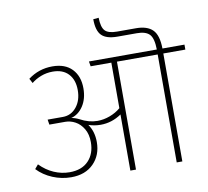

<svg xmlns="http://www.w3.org/2000/svg" viewBox="-96 -1035 1239 1142"><g transform="rotate(-10 523.5 -464.0)"><path d="M1047 -652H914V0H880V-652H634V0H600V-339Q542 -299 474 -299Q436 -299 401 -311Q433 -266 433 -202Q433 -123 383 -72.5Q333 -22 248 -22Q190 -22 136 -44.5Q82 -67 44 -107L65 -132Q103 -93 149 -73Q195 -53 243 -53Q317 -53 357.5 -95.5Q398 -138 398 -208Q398 -255 378.5 -288Q359 -321 329.5 -337Q300 -353 269 -353H173L168 -384H260Q310 -384 342.5 -424Q375 -464 375 -526Q375 -588 341.5 -624Q308 -660 247 -660Q209 -660 175.5 -647Q142 -634 118 -614L103 -642Q168 -691 250 -691Q327 -691 368.5 -647.5Q410 -604 410 -531Q410 -468 381.5 -424.5Q353 -381 308 -369Q330 -366 354 -354Q407 -325 459 -325Q497 -325 534.5 -339Q572 -353 600 -377V-652H475L470 -682H880Q879 -750 856 -774Q833 -798 780 -798H663Q596 -798 567.5 -827Q539 -856 539 -925L572 -928Q573 -871 593 -849.5Q613 -828 665 -828H780Q847 -828 880 -795.5Q913 -763 914 -682H1047Z"/></g></svg>

Font: FiraGO UltraLight
Style: Regular
Weight: 200
Designer: bBox Type
Foundry: bBox Type GmbH
Version: Version 1.001